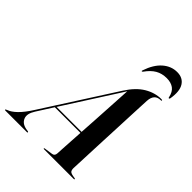

<svg xmlns="http://www.w3.org/2000/svg" viewBox="-305 -1020 1149 1149"><g transform="rotate(45 269.5 -445.0)"><path d="M77 -120.5Q50 -78 62 -48.2Q74 -18.5 112.5 -10.5L129 -8Q135 -7 135 -3.5Q135 0 129 0H-52Q-58 0 -58 -3Q-58 -6 -47 -10.5Q-22 -19 7 -47.2Q36 -75.5 67.5 -125L360 -581.5Q403 -648.5 453.8 -678.8Q504.5 -709 559 -709Q567.5 -709 567.5 -705Q567.5 -701.5 561 -701.5Q509 -701.5 505 -640.5Q504.5 -632 503 -598Q501.5 -564 499.2 -513.8Q497 -463.5 494.5 -404.5Q492 -345.5 489.2 -286.5Q486.5 -227.5 484.5 -176.2Q482.5 -125 481 -89.8Q479.5 -54.5 479 -44Q479 -26.5 486.5 -19Q494 -11.5 525 -7.5Q531.5 -6.5 531.5 -3.5Q531.5 0 525.5 0H274.5Q270 0 270 -3Q270 -6 274.5 -6.5L328 -14.5Q347 -17 348.5 -38Q349 -52.5 352.2 -104Q355.5 -155.5 359.5 -223.5H142.5ZM366 -573 148.5 -232.5H360Q363.5 -285.5 366.8 -341.2Q370 -397 373 -448Q376 -499 378.2 -538.5Q380.5 -578 381.5 -598Q376 -589.5 366 -573ZM493.5 -820.5Q453 -820.5 422.5 -802.8Q392 -785 366 -748Q363 -743.5 359.5 -743.5Q354.5 -743.5 357.5 -750.5Q380.5 -819.5 421 -855Q461.5 -890.5 511.5 -890.5Q560 -890.5 582.5 -855Q605 -819.5 593.5 -750.5Q592 -743.5 587 -743.5Q584 -743.5 583.5 -748Q575.5 -787 552.5 -803.8Q529.5 -820.5 493.5 -820.5Z"/></g></svg>

Font: Fraunces 144pt SemiBold
Style: Italic
Weight: 600
Italic angle: -16°
Version: Version 1.000;[0bf87f6ff]